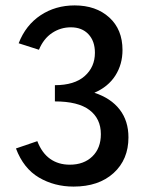

<svg xmlns="http://www.w3.org/2000/svg" viewBox="-20 -685 541 710"><path d="M455 -177Q455 -95 400 -45Q345 5 252 5Q181 5 124 -28.5Q67 -62 39 -136L118 -163Q135 -119 165.5 -97.5Q196 -76 238 -76Q290 -76 321.5 -106.5Q353 -137 353 -189Q353 -246 311 -278Q269 -310 183 -310V-370Q255 -370 293 -403.5Q331 -437 331 -490Q331 -533 307 -558.5Q283 -584 242 -584Q204 -584 172.5 -563Q141 -542 124 -501L49 -525Q75 -592 130 -628.5Q185 -665 256 -665Q335 -665 384 -620.5Q433 -576 433 -500Q433 -447 406.5 -405.5Q380 -364 329 -342Q390 -322 422.5 -280Q455 -238 455 -177Z"/></svg>

Font: Ysabeau Infant Semibold
Style: Regular
Weight: 600
Designer: Christian Thalmann (Catharsis Fonts)
Version: Version 0.003